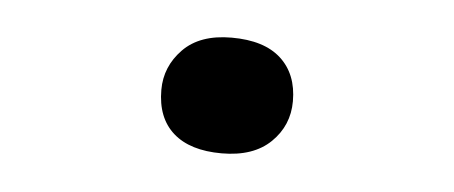

<svg xmlns="http://www.w3.org/2000/svg" viewBox="-26 -154 485 205"><g transform="rotate(5 216.5 -52.0)"><path d="M216 10Q182 10 164 -6Q146 -22 146 -52Q146 -77 164 -95.5Q182 -114 216 -114Q251 -114 269 -97.5Q287 -81 287 -52Q287 -26 268.5 -8Q250 10 216 10Z"/></g></svg>

Font: Lexend Mega Light
Style: Regular
Weight: 300
Version: Version 1.007